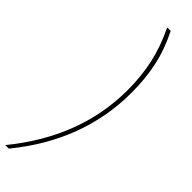

<svg xmlns="http://www.w3.org/2000/svg" viewBox="-366 -845 1039 1039"><g transform="rotate(45 154.0 -325.0)"><path d="M252 -469Q252 -574 231.5 -668Q211 -762 163 -860H190Q238 -764 257.5 -671.5Q277 -579 277 -474Q277 -103 21 210H-6Q252 -106 252 -469Z"/></g></svg>

Font: Exo Thin
Style: Italic
Weight: 250
Italic angle: -9°
Designer: Natanael Gama
Foundry: Natanael Gama
Version: Version 1.500; ttfautohint (v1.6)